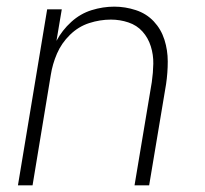

<svg xmlns="http://www.w3.org/2000/svg" viewBox="-20 -558 616 578"><path d="M34 0H78L133 -333Q138 -365 151.5 -396.5Q165 -428 190.5 -453Q216 -478 248.5 -488.5Q281 -499 314 -499Q314 -499 314 -499Q314 -499 314 -499Q341 -499 366.5 -490.5Q392 -482 409 -463Q426 -444 434 -418.5Q442 -393 441.5 -366Q441 -339 437 -311L385 0H429L480 -305Q485 -339 485 -373Q485 -407 475 -438.5Q465 -470 443 -493.5Q421 -517 389 -527.5Q357 -538 324 -538Q290 -538 256 -527.5Q222 -517 194.5 -492Q167 -467 150 -435L166 -530H122Z"/></svg>

Font: Iosevka Sparkle XLtObl
Style: Regular
Weight: 200
Italic angle: -9°
Designer: Belleve Invis
Foundry: Belleve Invis
Version: Version 4.5.0; ttfautohint (v1.8.3)